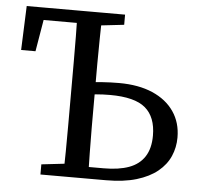

<svg xmlns="http://www.w3.org/2000/svg" viewBox="-50 -721 796 772"><g transform="rotate(5 348.5 -335.0)"><path d="M282 0V-47H392Q453 -47 494 -62Q535 -77 556.5 -110Q578 -143 578 -195Q578 -270 535 -306.5Q492 -343 392 -343Q363 -343 335.5 -340.5Q308 -338 282 -333V-384Q319 -389 355 -391.5Q391 -394 424 -394Q503 -394 559.5 -369.5Q616 -345 646.5 -300.5Q677 -256 677 -196Q677 -156 661.5 -120.5Q646 -85 613 -58Q580 -31 528.5 -15.5Q477 0 405 0ZM232 0Q234 -51 234.5 -102Q235 -153 235 -205.5Q235 -258 235 -310V-359Q235 -411 235 -463Q235 -515 234.5 -567Q234 -619 232 -670H333Q332 -620 331 -568Q330 -516 330 -464.5Q330 -413 330 -361V-310Q330 -259 330 -207Q330 -155 331 -103.5Q332 -52 333 0ZM20 -492 27 -670H282V-620H62L108 -670L78 -492ZM141 0V-41L272 -56H282V0ZM282 -614V-670H424V-629L292 -614Z"/></g></svg>

Font: Source Serif 4 Variable
Style: Regular
Weight: 400
Designer: Frank Grießhammer
Foundry: Adobe
Version: Version 4.005;hotconv 1.1.0;makeotfexe 2.6.0